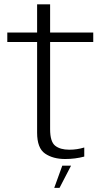

<svg xmlns="http://www.w3.org/2000/svg" viewBox="-20 -746 503 908"><path d="M288 6Q335.5 6 378.5 -5.5V-48.5Q344.5 -38 308 -38Q264.5 -38 240.8 -57Q217 -76 217 -135V-547.5H421V-592H217V-725.5H155.5V-592H14.5V-547.5H155.5V-118.5Q155.5 -45.5 193 -19.8Q230.5 6 288 6ZM236.5 142.5H261.5L316 37.5H274.5Z"/></svg>

Font: Anybody UltraCondensed Thin Light
Style: Regular
Weight: 300
Version: Version 1.111